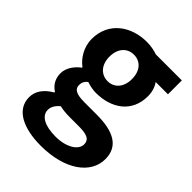

<svg xmlns="http://www.w3.org/2000/svg" viewBox="-230 -694 1056 1056"><g transform="rotate(45 298.5 -165.5)"><path d="M276 243C463 243 580 157 580 44C580 -54 507 -96 372 -96H277C211 -96 189 -112 189 -142C189 -164 197 -177 213 -190C237 -182 263 -177 285 -177C405 -177 501 -241 501 -367C501 -402 490 -433 475 -452H571V-560H369C346 -568 316 -574 285 -574C166 -574 59 -503 59 -371C59 -306 95 -253 133 -225V-221C100 -197 71 -158 71 -116C71 -70 93 -41 122 -22V-17C71 12 42 52 42 99C42 198 144 243 276 243ZM285 -268C236 -268 197 -305 197 -371C197 -437 235 -474 285 -474C335 -474 372 -437 372 -371C372 -305 334 -268 285 -268ZM298 150C216 150 164 123 164 76C164 53 176 31 201 11C221 16 245 19 279 19H347C407 19 440 29 440 69C440 113 382 150 298 150Z"/></g></svg>

Font: Genne Gothic Bold
Style: Regular
Weight: 700
Designer: Ryoko NISHIZUKA (kana & ideographs); Paul D. Hunt (Latin, Greek & Cyrillic); Wenlong ZHANG (bopomofo); Sandoll Communica
Foundry: Adobe Systems Incorporated
Version: Version 1.004;PS 1.004;hotconv 16.6.51;makeotf.lib2.5.65220